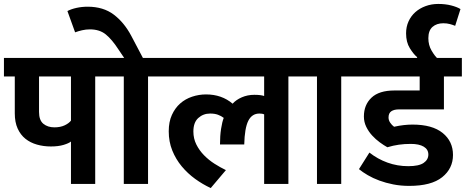

<svg xmlns="http://www.w3.org/2000/svg" viewBox="-30 -933 2363 974"><path d="M536 -545H453V0H330V-215Q319 -206 292.5 -198Q266 -190 228 -190Q191 -190 157.5 -199.5Q124 -209 99 -229Q74 -249 59.5 -281Q45 -313 45 -358V-545H-10V-639H536ZM168 -365Q168 -323 190 -305Q212 -287 246 -287Q276 -287 297.5 -297Q319 -307 330 -321V-545H168Z M312 -877Q331 -887 358 -893Q385 -899 415 -899Q494 -899 547 -859Q600 -819 636 -751L695 -639H804V-545H721V0H598V-545H516V-639H600L571 -682Q538 -733 506.5 -758.5Q475 -784 426 -784Q406 -784 386.5 -779.5Q367 -775 351 -769Z M1105 -335Q1092 -345 1075.5 -351Q1059 -357 1036 -357Q1001 -357 976 -334.5Q951 -312 951 -266Q951 -230 966 -200Q981 -170 1005 -145.5Q1029 -121 1058 -102.5Q1087 -84 1116 -70L1039 21Q998 2 960 -25.5Q922 -53 892 -89Q862 -125 844 -169.5Q826 -214 826 -267Q826 -315 842 -350Q858 -385 884 -408Q910 -431 944.5 -442.5Q979 -454 1015 -454Q1095 -454 1150 -407Q1168 -427 1197 -439.5Q1226 -452 1260 -452Q1293 -452 1310 -446V-545H784V-639H1516V-545H1433V0H1310V-353Q1305 -355 1300 -356Q1295 -357 1286 -357Q1248 -357 1229.5 -320Q1211 -283 1209 -200H1086Q1086 -244 1091.5 -279.5Q1097 -315 1105 -335Z M1578 -545H1496V-639H1784V-545H1701V0H1578Z M1935 -186Q1917 -196 1896.5 -211Q1876 -226 1858 -245.5Q1840 -265 1828 -289.5Q1816 -314 1816 -342Q1816 -401 1854.5 -437.5Q1893 -474 1971 -474H2099V-545H1764V-639H2313V-545H2222V-378H1993Q1969 -378 1955 -368.5Q1941 -359 1941 -337Q1941 -323 1949.5 -310.5Q1958 -298 1969 -290Q1996 -296 2019 -298.5Q2042 -301 2063 -301Q2163 -301 2215.5 -258.5Q2268 -216 2268 -147Q2268 -78 2213 -34Q2158 10 2046 10Q2003 10 1965 2.5Q1927 -5 1894.5 -17Q1862 -29 1835.5 -44.5Q1809 -60 1791 -75L1844 -159Q1886 -126 1936 -108Q1986 -90 2041 -90Q2095 -90 2119 -106.5Q2143 -123 2143 -149Q2143 -175 2119.5 -189Q2096 -203 2054 -203Q2022 -203 1993.5 -199Q1965 -195 1935 -186Z M2086 -633V-643Q2068 -658 2049 -688.5Q2030 -719 2030 -764Q2030 -797 2042.5 -824.5Q2055 -852 2077 -871.5Q2099 -891 2129 -902Q2159 -913 2193 -913Q2229 -913 2258.5 -905.5Q2288 -898 2306 -887L2279 -802Q2267 -807 2252 -811Q2237 -815 2219 -815Q2185 -815 2164 -796.5Q2143 -778 2143 -739Q2143 -704 2159.5 -676Q2176 -648 2190 -636Z"/></svg>

Font: Ek Mukta
Style: Bold
Weight: 700
Designer: Girish Dalvi and Yashodeep Gholap
Foundry: Ek Type
Version: Version 2.538;PS 1.002;hotconv 16.6.51;makeotf.lib2.5.65220;